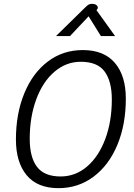

<svg xmlns="http://www.w3.org/2000/svg" viewBox="-20 -971 698 1001"><path d="M63 -244Q63 -378 106.5 -484Q150 -590 229 -650Q308 -710 412 -710Q522 -710 579 -643Q636 -576 636 -457Q636 -322 592 -216Q548 -110 468 -50Q388 10 285 10Q175 10 119 -57.5Q63 -125 63 -244ZM563 -453Q563 -547 525.5 -598Q488 -649 401 -649Q325 -649 264 -597Q203 -545 169 -453Q135 -361 135 -247Q135 -151 173 -101Q211 -51 296 -51Q373 -51 433.5 -102.5Q494 -154 528.5 -245.5Q563 -337 563 -453ZM423 -931Q435 -943 442 -947Q449 -951 459 -951Q474 -951 482 -945Q490 -939 490 -931Q490 -926 487 -923L483 -918L580 -783H506L442 -886L345 -783H272Z"/></svg>

Font: Niramit Light
Style: Italic
Weight: 300
Italic angle: -10°
Designer: Katatrad Aksorn Co.,Ltd.
Foundry: Cadson Demak Co.,Ltd.
Version: Version 1.000; ttfautohint (v1.6)